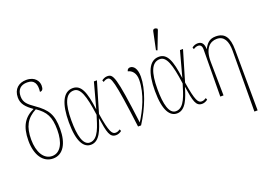

<svg xmlns="http://www.w3.org/2000/svg" viewBox="-138 -1177 2487 1790"><g transform="rotate(-20 1106.0 -282.5)"><path d="M205 10C304 10 359 -85 359 -227C359 -370 321 -429 212 -505C151 -548 116 -576 116 -638C116 -705 153 -740 217 -740C291 -740 310 -688 300 -616C325 -616 335 -631 335 -667C335 -706 306 -765 217 -765C143 -765 88 -721 88 -637C88 -573 124 -534 190 -487C95 -445 43 -371 43 -224C43 -83 105 10 205 10ZM204 -15C120 -15 71 -104 71 -225C71 -353 110 -425 208 -477C297 -417 331 -358 331 -228C331 -102 287 -15 204 -15Z M580 10C667 10 702 -98 732 -197H733C755 -51 768 6 830 6C849 6 868 -1 886 -15L879 -33C864 -24 852 -17 834 -17C799 -17 777 -45 747 -235L836 -536H806L738 -285H737C714 -466 680 -545 598 -545C502 -545 456 -439 456 -257C456 -58 511 10 580 10ZM577 -13C510 -13 484 -115 484 -266C484 -429 518 -521 600 -521C664 -521 696 -435 723 -235C693 -140 663 -13 577 -13Z M1049 0H1079C1170 -141 1233 -307 1233 -429C1233 -507 1203 -544 1166 -544C1150 -544 1137 -533 1135 -516C1175 -508 1208 -472 1208 -408C1208 -264 1135 -121 1077 -30C1016 -510 998 -539 938 -539C917 -539 897 -529 883 -518L890 -500C909 -514 925 -516 933 -516C968 -516 988 -487 1049 0Z M1462 -605 1531 -784V-796C1514 -808 1491 -811 1486 -787L1449 -611ZM1434 10C1521 10 1556 -98 1586 -197H1587C1609 -51 1622 6 1684 6C1703 6 1722 -1 1740 -15L1733 -33C1718 -24 1706 -17 1688 -17C1653 -17 1631 -45 1601 -235L1690 -536H1660L1592 -285H1591C1568 -466 1534 -545 1452 -545C1356 -545 1310 -439 1310 -257C1310 -58 1365 10 1434 10ZM1431 -13C1364 -13 1338 -115 1338 -266C1338 -429 1372 -521 1454 -521C1518 -521 1550 -435 1577 -235C1547 -140 1517 -13 1431 -13Z M2116 240H2148L2144 -363C2143 -486 2106 -542 2015 -542C1952 -542 1923 -508 1898 -459H1897C1897 -512 1876 -539 1836 -539C1815 -539 1797 -533 1778 -518L1785 -500C1804 -513 1819 -516 1831 -516C1855 -516 1869 -501 1869 -466L1865 0H1897L1892 -333C1890 -467 1949 -517 2017 -517C2089 -517 2119 -457 2119 -364Z"/></g></svg>

Font: Noto Serif ExtraCondensed Thin
Style: Regular
Weight: 100
Width: 2
Designer: Monotype Design Team
Foundry: Monotype Imaging Inc.
Version: Version 2.013